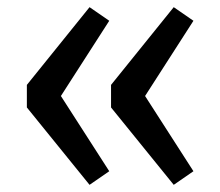

<svg xmlns="http://www.w3.org/2000/svg" viewBox="-20 -555 615 536"><path d="M230 -535 285 -497 150 -287 285 -77 230 -39 55 -255V-318ZM465 -535 520 -497 385 -287 520 -77 465 -39 290 -255V-318Z"/></svg>

Font: Fira Sans
Style: Regular
Weight: 400
Designer: Carrois Corporate & Edenspiekermann AG
Foundry: Carrois Corporate GbR & Edenspiekermann AG
Version: Version 4.106;PS 004.106;hotconv 1.0.70;makeotf.lib2.5.58329